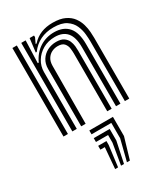

<svg xmlns="http://www.w3.org/2000/svg" viewBox="-223 -710 985 1127"><g transform="rotate(-30 269.0 -146.0)"><path d="M463 0V-405.8Q463 -424.2 460.2 -453.9Q457.5 -483.5 444.5 -513.5Q431.5 -543.5 401 -564Q370.5 -584.5 315 -584.5Q265.5 -584.5 226.1 -565.4Q186.8 -546.2 159.2 -508.5H152.5L163.8 -600H193.5L194 -589L176.8 -552H183.2Q210.8 -582.5 245.8 -596.5Q280.8 -610.5 324.8 -610.5Q375.2 -610.5 407 -595.1Q438.8 -579.8 456.5 -555.4Q474.2 -531 481.9 -503.6Q489.5 -476.2 491.1 -451.8Q492.8 -427.2 492.8 -411.8V0ZM47 0V-600H77V0ZM167 0V-388Q167 -423.8 183.4 -449.5Q199.8 -475.2 227 -489.1Q254.2 -503 286.8 -503Q319.2 -503 337.1 -490.6Q355 -478.2 362.6 -460.1Q370.2 -442 371.9 -423.8Q373.5 -405.5 373.5 -393.8V0H343.5V-392Q343.5 -406.5 341 -426.5Q338.5 -446.5 325.8 -461.6Q313 -476.8 282.2 -476.8Q260.8 -476.8 241.6 -467.4Q222.5 -458 210.8 -439.1Q199 -420.2 198.8 -391.2L197 0ZM107 0V-600H136.8L131.5 -448.5H138.2Q162.8 -502.2 206.8 -530.4Q250.8 -558.5 305.8 -558Q367.2 -557.5 400.1 -520Q433 -482.5 433 -403.8V0H403V-399.8Q403 -467.8 375.6 -499.9Q348.2 -532 294.5 -532Q248.5 -532 212.9 -511.4Q177.2 -490.8 157.1 -457.4Q137 -424 137 -385.2V0ZM294 317 330 175V71H196V45H356V175L314 317ZM214 317 226 175H196V149H252V175L234 317ZM254 317 278 175V123H196V97H304V175L274 317Z"/></g></svg>

Font: Big Shoulders Inline Text Thin Black
Style: Regular
Weight: 900
Version: Version 2.002